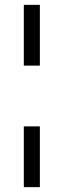

<svg xmlns="http://www.w3.org/2000/svg" viewBox="-20 -681 262 790"><path d="M78 89V-161H144V89ZM78 -411V-661H144V-411Z"/></svg>

Font: Justus
Style: Oldstyle
Weight: 500
Version: Version 001.000